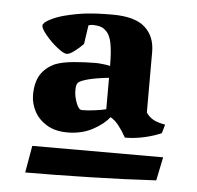

<svg xmlns="http://www.w3.org/2000/svg" viewBox="-44 -738 648 633"><g transform="rotate(5 279.5 -421.5)"><path d="M65.4 -405.8Q65.4 -447.3 80.8 -472.7Q96.2 -498 128.4 -513.2Q152.3 -522.5 189.7 -525.9Q227.1 -529.3 262.2 -529.3Q272.5 -529.3 289.1 -527.3Q305.7 -525.4 310.1 -523.4Q310.1 -572.3 304.2 -600.6Q298.3 -628.9 282.7 -641.1Q270 -653.3 241.7 -653.3Q234.9 -653.3 227.5 -650.9L218.3 -588.4Q205.6 -575.2 189.5 -563Q173.3 -550.8 164.1 -550.8Q153.8 -550.8 132.3 -567.9Q110.8 -585 93.5 -606Q76.2 -627 76.2 -636.7Q76.2 -646 98.1 -657.5Q120.1 -668.9 145 -675.3Q184.6 -685.5 219 -689.2Q253.4 -692.9 303.7 -692.9Q377.9 -692.9 411.1 -663.1Q444.3 -633.3 444.3 -582V-381.3Q453.1 -367.7 467.5 -359.4Q481.9 -351.1 507.8 -346.7L499.5 -317.9Q477.1 -307.6 444.6 -300Q412.1 -292.5 379.4 -292.5Q366.2 -315.9 353.5 -331.8Q340.8 -347.7 326.2 -355.5Q308.6 -332 272.2 -312.5Q235.8 -293 188.5 -293Q147.5 -293 119.6 -310.3Q91.8 -327.6 78.6 -353.5Q65.4 -379.4 65.4 -405.8ZM232.4 -370.6Q250 -370.6 273.7 -373.8Q297.4 -377 310.1 -380.4V-484.4Q265.6 -479.5 240.5 -472.7Q215.3 -465.8 209 -459Q205.6 -454.6 204.3 -448.7Q203.1 -442.9 203.1 -434.1Q203.1 -417 209.2 -398.4Q215.3 -379.9 222.7 -373Q225.6 -370.6 232.4 -370.6ZM77.6 -238.8H510.7L494.6 -161.1Q394 -155.3 272 -152.3Q149.9 -149.4 62 -149.4Z"/></g></svg>

Font: Vesper Libre Heavy
Style: Regular
Weight: 900
Designer: Robert Keller & Kimya Gandhi
Foundry: Mota Italic
Version: Version 1.058